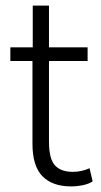

<svg xmlns="http://www.w3.org/2000/svg" viewBox="-20 -658 362 686"><path d="M234 8Q167 8 131.5 -28.5Q96 -65 96 -144V-440H17V-489H97V-638H155V-489H293V-440H155V-152Q155 -91 176 -67.5Q197 -44 240 -44Q257 -44 272 -47.5Q287 -51 300 -57L311 -10Q298 -1 276.5 3.5Q255 8 234 8Z"/></svg>

Font: Nunito Sans 10pt Condensed Light
Style: Regular
Weight: 300
Width: 3
Designer: Vernon Adams
Foundry: Vernon Adams
Version: Version 3.101;gftools[0.9.27]